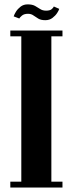

<svg xmlns="http://www.w3.org/2000/svg" viewBox="-20 -836 324 856"><path d="M26 0V-26H75V-674H26V-700H258.5V-674H209V-26H258.5V0ZM182 -746Q162.5 -746 150.8 -753Q139 -760 129 -767.2Q119 -774.5 105 -774.5Q87 -774.5 77.5 -766.2Q68 -758 66 -753.5L41 -763Q43.5 -771.5 51.2 -784Q59 -796.5 72 -806.5Q85 -816.5 103.5 -816.5Q124 -816.5 136.5 -809.5Q149 -802.5 159.5 -795.5Q170 -788.5 185.5 -788.5Q202.5 -788.5 210.2 -795Q218 -801.5 220 -807L244 -796.5Q242.5 -790 234.8 -778Q227 -766 213.8 -756Q200.5 -746 182 -746Z"/></svg>

Font: Imbue 50pt ExtraBold
Style: Regular
Weight: 800
Designer: Tyler Finck
Foundry: Etcetera Type Company
Version: Version 1.102; ttfautohint (v1.8.3)